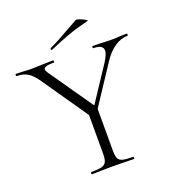

<svg xmlns="http://www.w3.org/2000/svg" viewBox="-146 -890 899 997"><g transform="rotate(-20 304.0 -391.0)"><path d="M475 -581Q475 -613 421 -613Q419 -613 419 -619Q419 -625 421 -625L466 -624Q504 -622 533 -622Q550 -622 574 -624L611 -625Q613 -625 613 -619Q613 -613 611 -613Q574 -613 539 -589.5Q504 -566 476 -523L313 -276L297 -290L453 -526Q475 -562 475 -581ZM-2 -613Q-5 -613 -5 -619Q-5 -625 -2 -625L35 -624Q59 -622 71 -622Q104 -622 152 -624L204 -625Q206 -625 206 -619Q206 -613 204 -613Q174 -613 160.5 -608.5Q147 -604 147 -594Q147 -588 157 -573L335 -317L298 -271L111 -542Q85 -581 60 -597Q35 -613 -2 -613ZM335 -319V-81Q335 -50 341 -36Q347 -22 365 -17Q383 -12 423 -12Q426 -12 426 -6Q426 0 423 0Q393 0 376 -1L308 -2L240 -1Q222 0 192 0Q189 0 189 -6Q189 -12 192 -12Q231 -12 249.5 -17Q268 -22 275 -36.5Q282 -51 282 -81V-310ZM217 -678Q213 -678 212 -682.5Q211 -687 214 -689Q260 -710 336 -754L386 -782Q390 -784 406.5 -778Q423 -772 435.5 -764.5Q448 -757 441 -756Q379 -741 327.5 -722.5Q276 -704 219 -679Z"/></g></svg>

Font: Cormorant SC Light
Style: Regular
Weight: 300
Designer: Christian Thalmann (Catharsis Fonts)
Foundry: Catharsis Fonts
Version: Version 4.000